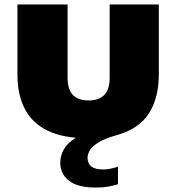

<svg xmlns="http://www.w3.org/2000/svg" viewBox="-20 -615 794 865"><path d="M474 -595H695.5V-280Q695.5 -174.5 651.2 -104.8Q607 -35 508.5 -7Q455.5 8 426.5 25Q397.5 42 386 60.2Q374.5 78.5 374.5 96.5Q374.5 121 391.2 134.8Q408 148.5 446 148.5Q458.5 148.5 475 145.5Q491.5 142.5 511.5 136V215Q490.5 221.5 466.8 225.8Q443 230 412.5 230Q330 230 290.8 199.2Q251.5 168.5 251.5 117.5Q251.5 87 267 58.8Q282.5 30.5 319.5 7Q356.5 -16.5 421 -33L410.5 8H379Q265.5 8 195 -26.2Q124.5 -60.5 91.5 -124.8Q58.5 -189 58.5 -280V-595H284.5V-264.5Q284.5 -212.5 308.2 -187.5Q332 -162.5 379 -162.5Q426 -162.5 450 -187.5Q474 -212.5 474 -264.5Z"/></svg>

Font: Encode Sans SC SemiExpanded Black
Style: Regular
Weight: 900
Width: 6
Designer: Multiple Designers
Foundry: Impallari Type
Version: Version 3.002